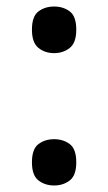

<svg xmlns="http://www.w3.org/2000/svg" viewBox="-20 -562 331 589"><path d="M146 -399Q118 -399 98 -415Q78 -431 78 -471Q78 -512 98 -527Q118 -542 146 -542Q174 -542 194 -527Q214 -512 214 -471Q214 -431 194 -415Q174 -399 146 -399ZM146 7Q118 7 98 -8.5Q78 -24 78 -64Q78 -105 98 -120Q118 -135 146 -135Q174 -135 194 -120Q214 -105 214 -64Q214 -24 194 -8.5Q174 7 146 7Z"/></svg>

Font: Noto Serif Tamil Medium
Style: Regular
Weight: 500
Designer: Indian Type Foundry, Tom Grace, and the Monotype Design Team
Foundry: Monotype Imaging Inc.
Version: Version 2.004; ttfautohint (v1.8.4.7-5d5b)